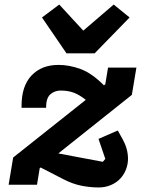

<svg xmlns="http://www.w3.org/2000/svg" viewBox="-20 -814 640 846"><path d="M414 12Q378 12 339.5 4.5Q301 -3 260 -24L159 -76L155 -73L143 0H18L38 -120L358 -374Q329 -397 304 -406Q279 -415 247 -415Q221 -415 202 -398.5Q183 -382 183 -339H75V-348Q75 -435 119 -481.5Q163 -528 238 -528Q285 -528 334.5 -510Q384 -492 436 -440L438 -438L444 -443L456 -516H581L561 -396L237 -138L433 -101L444 -114L414 -202L499 -239L514 -212Q531 -183 537.5 -160Q544 -137 544 -114Q544 -90 535 -67Q526 -44 509.5 -26.5Q493 -9 468.5 1.5Q444 12 414 12ZM273 -579 165 -737 241 -794 347 -679 481 -794 551 -737 397 -579Z"/></svg>

Font: IBM Plex Mono
Style: Bold Italic
Weight: 700
Italic angle: -9°
Monospace: yes
Designer: Mike Abbink, Paul van der Laan, Pieter van Rosmalen
Foundry: Bold Monday
Version: Version 2.3